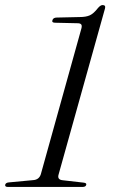

<svg xmlns="http://www.w3.org/2000/svg" viewBox="-34 -740 450 760"><path d="M184.5 -650Q170 -650 173.5 -660Q176.5 -670.5 191 -670.5L281 -672.5Q306.5 -672.5 321.8 -679.5Q337 -686.5 354 -708.5Q364 -720 372 -720Q385.5 -720 381.5 -706L198 -49.5Q191.5 -28.5 214.5 -26.5L297.5 -17Q309 -15.5 307.5 -9Q306 0 292.5 0H-2.5Q-15 0 -13.5 -8.5Q-11.5 -17 1 -18L97 -27Q120.5 -28.5 127.5 -50L287 -623Q291.5 -637 288 -642.5Q284.5 -648 273.5 -648Z"/></svg>

Font: Fraunces 72pt S000 Light
Style: Italic
Weight: 300
Italic angle: -16°
Version: Version 1.000; ttfautohint (v1.8.3)